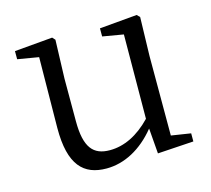

<svg xmlns="http://www.w3.org/2000/svg" viewBox="-83 -619 805 731"><g transform="rotate(-15 319.5 -253.5)"><path d="M520 -44V-358L524 -510L513 -521L365 -508V-476L447 -462L445 -130C394 -77 339 -50 282 -50C217 -50 185 -86 185 -190V-358L190 -510L180 -521L30 -508V-476L113 -462L110 -184C109 -37 162 14 252 14C322 14 391 -22 447 -91L455 9L597 0V-32Z"/></g></svg>

Font: Shippori Mincho
Style: Regular
Weight: 400
Designer: Bonji Tadano  Ryoko NISHIZUKA  (kana & ideographs); Frank Grießhammer (Latin, Greek & Cyrillic); Wenlong ZHANG  (bopomof
Foundry: Adobe Systems Incorporated
Version: Version 1.003;PS 1.001;hotconv 16.6.54;makeotf.lib2.5.65590